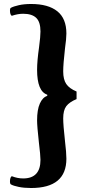

<svg xmlns="http://www.w3.org/2000/svg" viewBox="-20 -766 461 963"><path d="M35 159Q30 157 30 143Q30 134 32.5 126.5Q35 119 40 118Q68 129 96 129Q183 129 183 36Q183 14 175 -52Q166 -133 166 -162Q166 -216 180 -247Q194 -278 217 -285V-291Q166 -308 166 -416Q166 -460 176 -530Q183 -583 183 -608Q183 -656 161.5 -676.5Q140 -697 96 -697Q70 -697 40 -687Q35 -688 32.5 -695.5Q30 -703 30 -712Q30 -725 35 -727Q48 -734 74.5 -740Q101 -746 136 -746Q222 -746 267.5 -709.5Q313 -673 313 -598Q313 -572 306 -523Q297 -444 297 -408Q297 -367 312.5 -344.5Q328 -322 364 -307V-269Q328 -254 312.5 -233.5Q297 -213 297 -172Q297 -139 306 -58Q313 0 313 30Q313 177 136 177Q101 177 74 171.5Q47 166 35 159Z"/></svg>

Font: Arima Madurai Black
Style: Regular
Weight: 900
Designer: Joana Correia and Natanael Gama
Foundry: NDISCOVER
Version: Version 1.019